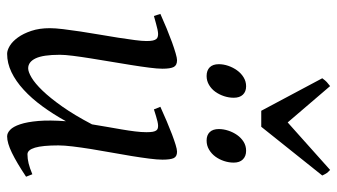

<svg xmlns="http://www.w3.org/2000/svg" viewBox="-224 -703 947 539"><g transform="rotate(90 249.5 -433.5)"><path d="M476.1 -33.2Q436.5 -6.8 408.9 6.6Q381.3 20 362.8 20Q353.5 20 344.5 11.5Q335.4 2.9 328.9 -16.6Q322.3 -36.1 319.6 -67.6Q316.9 -99.1 320.3 -145Q300.3 -108.9 278.1 -78.6Q255.9 -48.3 231.9 -26.4Q208 -4.4 182.6 7.8Q157.2 20 130.9 20Q121.1 20 108.6 12.5Q96.2 4.9 85.2 -10.3Q74.2 -25.4 66.7 -47.9Q59.1 -70.3 59.1 -100.1Q59.1 -114.7 61.8 -137.2Q64.5 -159.7 68.4 -185.5Q72.3 -211.4 77.1 -239.3Q82 -267.1 85.9 -292.5Q89.8 -317.9 92.5 -338.4Q95.2 -358.9 95.2 -371.1Q95.2 -382.3 93.8 -388.9Q92.3 -395.5 89.6 -398.7Q86.9 -401.9 83.3 -402.8Q79.6 -403.8 75.2 -403.8Q70.8 -403.8 62.5 -402.1Q54.2 -400.4 45.9 -397.9Q36.1 -395.5 24.9 -392.1L19 -410.2Q39.6 -419.4 60.3 -428Q81.1 -436.5 98.6 -442.9Q116.2 -449.2 129.6 -453.1Q143.1 -457 148.9 -457Q163.1 -457 168 -447.8Q172.9 -438.5 172.9 -416Q172.9 -401.9 169.9 -378.9Q167 -356 162.6 -328.6Q158.2 -301.3 153.3 -272Q148.4 -242.7 144 -215.3Q139.6 -188 136.7 -165Q133.8 -142.1 133.8 -127.9Q133.8 -81.1 143.8 -60.1Q153.8 -39.1 171.9 -39.1Q181.6 -39.1 197.8 -48.6Q213.9 -58.1 234.4 -79.3Q254.9 -100.6 279.1 -134.8Q303.2 -168.9 329.1 -218.3Q332.5 -239.3 336.2 -260.5Q339.8 -281.7 343.3 -301.5Q346.7 -321.3 348.9 -339.1Q351.1 -356.9 351.1 -371.1Q351.1 -382.3 349.9 -388.9Q348.6 -395.5 346.2 -398.7Q343.8 -401.9 340.6 -402.8Q337.4 -403.8 333 -403.8Q328.6 -403.8 321 -402.1Q313.5 -400.4 305.7 -397.9Q296.9 -395.5 287.1 -392.1L279.8 -410.2Q300.3 -419.4 320.3 -428Q340.3 -436.5 357.2 -442.9Q374 -449.2 386.7 -453.1Q399.4 -457 405.8 -457Q419.4 -457 423.8 -447.8Q428.2 -438.5 428.2 -416Q428.2 -401.9 425.3 -379.2Q422.4 -356.4 418 -329.3Q413.6 -302.2 408.2 -272.7Q402.8 -243.2 398.4 -215.6Q394 -188 391.1 -164.1Q388.2 -140.1 388.2 -124Q388.2 -79.6 394.5 -58.3Q400.9 -37.1 413.1 -37.1Q425.8 -37.1 438.7 -40.3Q451.7 -43.5 469.2 -50.8ZM254.4 -616.2Q254.4 -602.5 250 -589.1Q245.6 -575.7 237.8 -564.7Q230 -553.7 218.5 -546.9Q207 -540 193.4 -540Q177.7 -540 168.9 -548.8Q160.2 -557.6 160.2 -574.2Q160.2 -587.4 164.8 -600.8Q169.4 -614.3 177.5 -625.5Q185.5 -636.7 197 -643.8Q208.5 -650.9 222.2 -650.9Q237.3 -650.9 245.8 -641.8Q254.4 -632.8 254.4 -616.2ZM436.5 -616.2Q436.5 -602.5 432.1 -589.1Q427.7 -575.7 419.7 -564.7Q411.6 -553.7 400.1 -546.9Q388.7 -540 374.5 -540Q359.4 -540 350.8 -548.8Q342.3 -557.6 342.3 -574.2Q342.3 -587.4 346.7 -600.8Q351.1 -614.3 358.9 -625.5Q366.7 -636.7 377.9 -643.8Q389.2 -650.9 403.3 -650.9Q418.5 -650.9 427.5 -641.8Q436.5 -632.8 436.5 -616.2ZM335.9 -693.4H291L199.7 -864.7Q206.5 -874 210.4 -877.4Q214.4 -880.9 221.7 -886.7L323.7 -767.6L457 -886.7Q462.9 -881.3 465.6 -877.7Q468.3 -874 472.7 -864.7Z"/></g></svg>

Font: Gentium Plus Eur
Style: Italic
Weight: 400
Italic angle: -8°
Designer: J. Victor Gaultney, Annie Olsen, Iska Routamaa, Becca Hirsbrunner
Foundry: SIL International
Version: Version 5.000